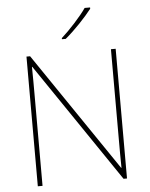

<svg xmlns="http://www.w3.org/2000/svg" viewBox="-62 -1002 822 1053"><g transform="rotate(-5 349.0 -476.0)"><path d="M474 -945V-952H444C415 -909 350 -838 305 -798V-792H326C379 -836 439 -900 474 -945ZM594 0V-714H568V-211C568 -165 568 -111 569 -61H567L123 -714H103V0H129V-502C129 -555 129 -597 128 -655H130L575 0Z"/></g></svg>

Font: Noto Sans Sinhala Thin
Style: Regular
Weight: 100
Designer: Jelle Bosma - Monotype Design Team
Foundry: Monotype Imaging Inc.
Version: Version 2.006